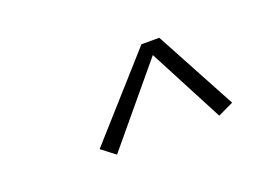

<svg xmlns="http://www.w3.org/2000/svg" viewBox="-48 -889 672 465"><g transform="rotate(-20 288.0 -656.5)"><path d="M190 -541 354 -738 455 -545 495 -564 383 -772H337L155 -568Z"/></g></svg>

Font: Iosevka Sparkle Extralight
Style: Italic
Weight: 200
Italic angle: -9°
Designer: Belleve Invis
Foundry: Belleve Invis
Version: Version 4.5.0; ttfautohint (v1.8.3)